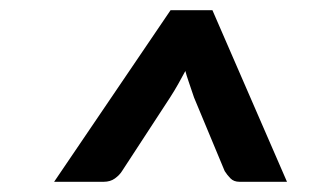

<svg xmlns="http://www.w3.org/2000/svg" viewBox="-20 -744 636 376"><path d="M86 -388 314 -724H396L542 -388H449Q438 -388 431.5 -394.5Q425 -401 420 -409L360 -553Q354 -571 349.5 -584Q345 -597 343 -605Q336 -592 329 -579.5Q322 -567 313 -553L219 -409Q214 -401 205 -394.5Q196 -388 183 -388Z"/></svg>

Font: Aleo
Style: Bold Italic
Weight: 700
Italic angle: -7°
Version: Version 2.001;gftools[0.9.29]